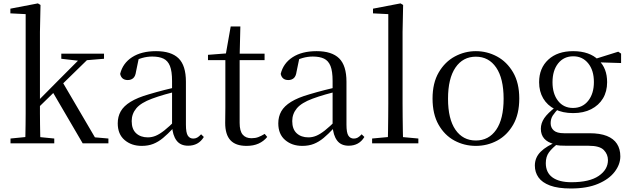

<svg xmlns="http://www.w3.org/2000/svg" viewBox="-20 -825 3623 1105"><path d="M40.5 0V-27.8L150.1 -38.6H182.7L292.3 -27.8V0ZM124.7 0Q125.7 -20.2 126.2 -48.5Q126.7 -76.8 127.2 -108.6Q127.7 -140.5 127.7 -171.6Q127.7 -202.7 127.7 -228.5V-743.7L39.7 -748.1V-775.1L198.1 -805.5L213.1 -796.5L209.9 -641V-231Q209.9 -204.6 209.9 -172.7Q209.9 -140.9 210.4 -108.8Q210.9 -76.8 211.5 -48.5Q212.1 -20.2 213.1 0ZM169.4 -175.4V-218.6H173.2L320.5 -367.2L468.9 -516H518.5ZM455.9 0 280.9 -299.4 338.6 -354.8 526.2 -34.6 603.9 -27.8V0ZM332.8 -486.8V-516H578.6V-486.8L461.8 -477.1L443 -474.1Z M795.7 14.6Q736.5 14.6 697.1 -19.1Q657.6 -52.8 657.6 -115.1Q657.6 -153.9 674.8 -184.3Q691.9 -214.6 731.4 -239Q770.9 -263.5 836.9 -282.3Q878.8 -294.9 924.8 -306.7Q970.8 -318.5 1010.8 -327.7V-303.3Q970.8 -293.3 929.7 -281.5Q888.6 -269.7 854.6 -257Q791.3 -233.6 764.6 -201.7Q737.9 -169.7 737.9 -128.2Q737.9 -81.6 763.5 -58Q789.2 -34.4 831.1 -34.4Q853.6 -34.4 875.6 -43.3Q897.6 -52.2 925.7 -74.2Q953.7 -96.3 991.8 -134.4L1000.5 -87.1H976.9Q945.7 -53.7 918.5 -31.1Q891.2 -8.4 862.1 3.1Q833 14.6 795.7 14.6ZM1062.8 13.6Q1018.1 13.6 995.8 -16.6Q973.5 -46.7 970.2 -99.7V-103.3V-359Q970.2 -415 958.1 -445.3Q945.9 -475.6 920.7 -487.6Q895.6 -499.6 856 -499.6Q827.3 -499.6 798.1 -491.4Q768.9 -483.2 735.7 -464.7L779.2 -491.9L762.8 -412.7Q759.2 -386 746.7 -375.2Q734.1 -364.3 715.4 -364.3Q679.2 -364.3 671.5 -399.7Q686.4 -461 740.1 -495.8Q793.8 -530.6 878.2 -530.6Q965.5 -530.6 1007.8 -489.2Q1050 -447.8 1050 -354.6V-107.7Q1050 -60.8 1061.1 -44.2Q1072.1 -27.5 1092.4 -27.5Q1105 -27.5 1115 -33.2Q1125 -38.8 1137.4 -52.1L1153.1 -36.7Q1137.2 -10.7 1114.6 1.4Q1092 13.6 1062.8 13.6Z M1317.9 -478.9V-516H1502.7V-478.9ZM1398.8 14.6Q1336.2 14.6 1306.1 -18Q1276 -50.7 1276 -117.7Q1276 -142.1 1276.5 -161.1Q1277 -180.1 1277 -207.1V-478.9H1177V-509.4L1297.6 -518.8L1278 -504.4L1307.7 -672.5H1363.3L1359.2 -500.6V-489V-117.5Q1359.2 -71.2 1376.7 -50.3Q1394.2 -29.5 1427.3 -29.5Q1449.5 -29.5 1466.5 -35.9Q1483.4 -42.3 1503.4 -54.4L1517.9 -36.8Q1497.4 -11.8 1468 1.4Q1438.6 14.6 1398.8 14.6Z M1719.7 14.6Q1660.5 14.6 1621.1 -19.1Q1581.6 -52.8 1581.6 -115.1Q1581.6 -153.9 1598.8 -184.3Q1615.9 -214.6 1655.4 -239Q1694.9 -263.5 1760.9 -282.3Q1802.8 -294.9 1848.8 -306.7Q1894.8 -318.5 1934.8 -327.7V-303.3Q1894.8 -293.3 1853.7 -281.5Q1812.6 -269.7 1778.6 -257Q1715.3 -233.6 1688.6 -201.7Q1661.9 -169.7 1661.9 -128.2Q1661.9 -81.6 1687.5 -58Q1713.2 -34.4 1755.1 -34.4Q1777.6 -34.4 1799.6 -43.3Q1821.6 -52.2 1849.7 -74.2Q1877.7 -96.3 1915.8 -134.4L1924.5 -87.1H1900.9Q1869.7 -53.7 1842.5 -31.1Q1815.2 -8.4 1786.1 3.1Q1757 14.6 1719.7 14.6ZM1986.8 13.6Q1942.1 13.6 1919.8 -16.6Q1897.5 -46.7 1894.2 -99.7V-103.3V-359Q1894.2 -415 1882.1 -445.3Q1869.9 -475.6 1844.7 -487.6Q1819.6 -499.6 1780 -499.6Q1751.3 -499.6 1722.1 -491.4Q1692.9 -483.2 1659.7 -464.7L1703.2 -491.9L1686.8 -412.7Q1683.2 -386 1670.7 -375.2Q1658.1 -364.3 1639.4 -364.3Q1603.2 -364.3 1595.5 -399.7Q1610.4 -461 1664.1 -495.8Q1717.8 -530.6 1802.2 -530.6Q1889.5 -530.6 1931.8 -489.2Q1974 -447.8 1974 -354.6V-107.7Q1974 -60.8 1985.1 -44.2Q1996.1 -27.5 2016.4 -27.5Q2029 -27.5 2039 -33.2Q2049 -38.8 2061.4 -52.1L2077.1 -36.7Q2061.2 -10.7 2038.6 1.4Q2016 13.6 1986.8 13.6Z M2121.6 0V-27.8L2238.5 -38.6H2270.1L2387.7 -27.8V0ZM2211.7 0Q2212.7 -31.5 2213.2 -70.8Q2213.7 -110.1 2214.2 -151.5Q2214.7 -192.9 2214.7 -228.5V-743.7L2126.7 -748.1V-775.1L2285.1 -805.5L2300.1 -796.5L2296.9 -641V-228.5Q2296.9 -192.9 2297.4 -151.5Q2297.9 -110.1 2298.5 -70.8Q2299.1 -31.5 2300.1 0Z M2718.5 14.6Q2652.2 14.6 2595.4 -15.9Q2538.6 -46.5 2504 -107.4Q2469.4 -168.3 2469.4 -257.8Q2469.4 -347.6 2505.1 -408.5Q2540.7 -469.3 2597.7 -500Q2654.7 -530.6 2718.5 -530.6Q2783.2 -530.6 2840.2 -500.1Q2897.2 -469.5 2932.9 -408.7Q2968.5 -347.8 2968.5 -257.8Q2968.5 -168 2933.4 -107.2Q2898.3 -46.3 2841.5 -15.8Q2784.7 14.6 2718.5 14.6ZM2718.5 -16.4Q2793 -16.4 2835.7 -78.2Q2878.4 -140.1 2878.4 -256.6Q2878.4 -373.4 2835.7 -436.1Q2793 -498.8 2718.5 -498.8Q2644.1 -498.8 2601.3 -436.1Q2558.5 -373.4 2558.5 -256.6Q2558.5 -140.1 2601.3 -78.2Q2644.1 -16.4 2718.5 -16.4Z M3265.5 259.8Q3190.9 259.8 3145.3 242.6Q3099.7 225.4 3079 195.8Q3058.2 166.2 3058.2 128Q3058.2 81.5 3091.8 48.1Q3125.4 14.6 3190.6 -11.3L3195.8 -2.4Q3157.2 27 3139.2 52.1Q3121.2 77.1 3121.2 113.8Q3121.2 168.1 3159.4 195.9Q3197.7 223.7 3268.5 223.7Q3372.6 223.7 3425.8 187.3Q3478.9 151 3478.9 96.6Q3478.9 63.1 3455.1 38.5Q3431.3 13.9 3367.8 13.9H3245Q3221.9 13.9 3203.9 12.8Q3185.9 11.7 3169.8 6.9V4.5Q3092.7 -15.2 3092.7 -83.9Q3092.7 -115.9 3112.3 -144.9Q3132 -173.9 3177.3 -208.6V-217.6L3200.1 -206.2Q3173.8 -179.2 3161.4 -160.2Q3149.1 -141.1 3149.1 -115.9Q3149.1 -90.3 3167 -74.3Q3184.9 -58.2 3225.7 -58.2H3372.5Q3433.4 -58.2 3472.5 -42.6Q3511.6 -26.9 3530.8 2.8Q3550.1 32.6 3550.1 75Q3550.1 121.1 3517.5 163.8Q3484.9 206.5 3421.7 233.1Q3358.5 259.8 3265.5 259.8ZM3278.4 -174.1Q3217.8 -174.1 3173.8 -196.5Q3129.8 -218.9 3106.3 -258.7Q3082.7 -298.6 3082.7 -351.9Q3082.7 -432.7 3135.5 -481.7Q3188.3 -530.6 3278.6 -530.6Q3325.5 -530.6 3362.4 -517.7Q3399.3 -504.7 3423.1 -480.5L3425.8 -477.8Q3474.1 -432.4 3474.1 -351.9Q3474.1 -298.6 3450.2 -258.7Q3426.2 -218.9 3382.3 -196.5Q3338.5 -174.1 3278.4 -174.1ZM3277.6 -203.7Q3332.5 -203.7 3365.2 -244.9Q3398 -286.1 3398 -352.7Q3398 -420.4 3365.1 -460.7Q3332.3 -501 3279.4 -501Q3224.8 -501 3192.3 -460.2Q3159.8 -419.4 3159.8 -351.9Q3159.8 -285.3 3191.7 -244.5Q3223.6 -203.7 3277.6 -203.7ZM3392.9 -467.3V-483.9H3398.9L3538.1 -527.5L3554.5 -516.5V-462.2Z"/></svg>

Font: Noto Serif KR
Style: Regular
Weight: 200
Designer: Ryoko NISHIZUKA 西塚涼子 (kana & ideographs); Frank Grießhammer (Latin, Greek & Cyrillic); Wenlong ZHANG 张文龙 (bopomofo); San
Foundry: Adobe
Version: Version 2.001;hotconv 1.1.0;makeotfexe 2.6.0